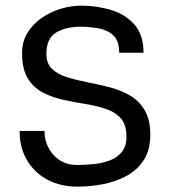

<svg xmlns="http://www.w3.org/2000/svg" viewBox="-20 -660 615 693"><path d="M258.8 13.7Q200.2 13.7 152.8 -10.7Q105.5 -35.2 78.1 -80.6Q50.8 -126 50.8 -187.5H140.6Q140.6 -136.7 173.3 -100.6Q206.1 -64.5 257.8 -64.5Q284.2 -64.5 315.4 -67.4Q346.7 -70.3 374 -80.1Q401.4 -89.8 418.9 -110.4Q436.5 -130.9 436.5 -167Q436.5 -210 416 -232.9Q395.5 -255.9 361.8 -267.1Q328.1 -278.3 288.1 -284.7Q248 -291 208 -299.8Q168 -308.6 134.3 -326.2Q100.6 -343.8 80.1 -377.4Q59.6 -411.1 59.6 -468.8Q59.6 -509.8 79.1 -541.5Q98.6 -573.2 130.4 -595.2Q162.1 -617.2 199.7 -628.4Q237.3 -639.6 273.4 -639.6Q329.1 -639.6 380.9 -624Q432.6 -608.4 465.3 -571.3Q498 -534.2 498 -469.7H410.2Q410.2 -512.7 389.2 -532.2Q368.2 -551.8 335.9 -557.6Q303.7 -563.5 269.5 -563.5Q217.8 -563.5 182.6 -542.5Q147.5 -521.5 147.5 -465.8Q147.5 -430.7 168 -411.1Q188.5 -391.6 221.7 -381.3Q254.9 -371.1 294.9 -363.3Q335 -355.5 375 -345.2Q415 -335 448.2 -315.9Q481.4 -296.9 502 -262.7Q522.5 -228.5 522.5 -173.8Q522.5 -119.1 499 -82.5Q475.6 -45.9 436.5 -24.9Q397.5 -3.9 351.1 4.9Q304.7 13.7 258.8 13.7Z"/></svg>

Font: Padauk
Style: Regular
Weight: 400
Designer: Debbi Hosken, Becca Hirsbrunner Spalinger
Foundry: SIL International
Version: Version 5.003